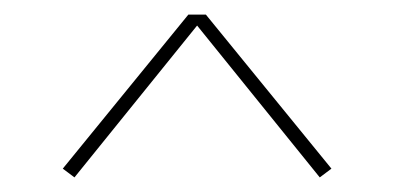

<svg xmlns="http://www.w3.org/2000/svg" viewBox="-20 -713 540 263"><path d="M82 -470 66 -482 238 -693H262L434 -482L418 -470L250 -678Z"/></svg>

Font: Iosevka Thin
Style: Regular
Weight: 100
Monospace: yes
Designer: Belleve Invis
Foundry: Belleve Invis
Version: Version 32.5.0; ttfautohint (v1.8.4)